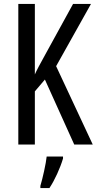

<svg xmlns="http://www.w3.org/2000/svg" viewBox="-20 -734 491 975"><path d="M357 0 208 -330 157 -270V0H73V-714H157V-356Q168 -382 211 -459L351 -714H442L265 -398L451 0ZM300 71Q289 108 270 149.5Q251 191 231 221H185V210Q194 180 204 134.5Q214 89 217 61H300Z"/></svg>

Font: Noto Sans UI Cond
Style: Regular
Weight: 400
Width: 3
Designer: Monotype Design Team
Foundry: Monotype Imaging Inc.
Version: Version 1.001